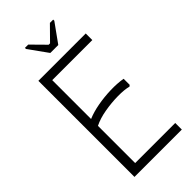

<svg xmlns="http://www.w3.org/2000/svg" viewBox="-270 -929 989 989"><g transform="rotate(-45 225.0 -434.5)"><path d="M415 -700V-652H123V-369Q158 -384 204 -392.5Q250 -401 299 -402.5Q348 -404 388 -397V-353L381 -347Q351 -355 304 -354.5Q257 -354 208 -345.5Q159 -337 123 -319V-48H415V0H70V-700ZM215 -758 141 -861V-869H165L239 -794H249L323 -869H347V-861L273 -758Z"/></g></svg>

Font: Phudu Light
Style: Regular
Weight: 300
Version: Version 1.005;gftools[0.9.23]